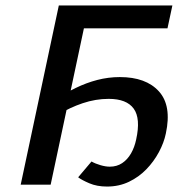

<svg xmlns="http://www.w3.org/2000/svg" viewBox="-20 -678 663 705"><path d="M56 0 196 -658H306L166 0ZM373 7Q336 7 308 -5Q280 -17 267 -27L316 -85Q330 -77 349 -71.5Q368 -66 383 -66Q409 -66 428.5 -79Q448 -92 461 -114.5Q474 -137 480 -166Q497 -243 471 -279Q445 -315 379 -315Q331 -315 283.5 -299Q236 -283 194 -257L179 -310Q219 -336 258 -355Q297 -374 337.5 -384.5Q378 -395 420 -395Q516 -395 563.5 -342.5Q611 -290 589 -188Q582 -154 563.5 -119.5Q545 -85 517.5 -56.5Q490 -28 453.5 -10.5Q417 7 373 7ZM228 -574 246 -658H613L595 -574Z"/></svg>

Font: Ysabeau Infant SemiBold
Style: Italic
Weight: 600
Italic angle: -12°
Designer: Christian Thalmann (Catharsis Fonts)
Version: Version 2.002; featfreeze: ss01,ss02,lnum